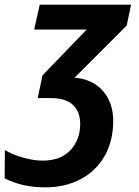

<svg xmlns="http://www.w3.org/2000/svg" viewBox="-66 -564 600 826"><path d="M-46 203 -45 82Q-8 103 36.5 115Q81 127 117 127Q195 127 237 82Q279 37 279 -31Q279 -83 248 -112.5Q217 -142 152 -142H96L117 -240L307 -437H81L105 -544H498L479 -454L255 -230Q333 -223 377 -172.5Q421 -122 421 -44Q421 42 384.5 106.5Q348 171 281.5 206.5Q215 242 128 242Q29 242 -46 203Z"/></svg>

Font: Noto Sans Display
Style: Bold Italic
Weight: 700
Italic angle: -12°
Designer: Monotype Design team
Foundry: Monotype Imaging Inc.
Version: Version 1.000